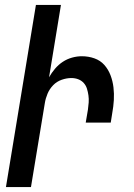

<svg xmlns="http://www.w3.org/2000/svg" viewBox="-20 -755 540 775"><path d="M4 0 125 -735H226L178 -443Q188 -461 202 -477.5Q216 -494 233.5 -505.5Q251 -517 271 -522.5Q291 -528 310 -528Q337 -528 361 -519.5Q385 -511 401 -493Q417 -475 426 -451.5Q435 -428 438 -402.5Q441 -377 439.5 -351Q438 -325 433 -298L427 -260H326L335 -313Q337 -327 338 -341.5Q339 -356 337 -370Q335 -384 331 -397Q327 -410 318 -420Q309 -430 296 -435Q283 -440 268 -440Q249 -440 229 -433Q209 -426 194.5 -411Q180 -396 172 -377Q164 -358 161 -339L105 0Z"/></svg>

Font: Iosevka Semibold
Style: Italic
Weight: 600
Italic angle: -9°
Monospace: yes
Designer: Belleve Invis
Foundry: Belleve Invis
Version: Version 32.5.0; ttfautohint (v1.8.4)